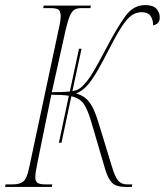

<svg xmlns="http://www.w3.org/2000/svg" viewBox="-43 -736 649 756"><path d="M-23 0 -21 -10H7Q36 -10 49.5 -22Q63 -34 71 -72L187 -616Q194 -646 195 -658Q196 -670 196 -671Q196 -689 189 -696.5Q182 -704 156 -704H127L129 -714H315L313 -704H276Q261 -704 250.5 -698Q240 -692 232 -673.5Q224 -655 215 -616L161 -373Q209 -373 232 -376L268 -544H278L242 -377Q258 -380 266.5 -385Q275 -390 283 -398Q304 -419 324.5 -453.5Q345 -488 378 -551Q420 -631 451.5 -673.5Q483 -716 528 -716Q560 -716 573 -701.5Q586 -687 586 -668Q586 -652 578 -645Q570 -638 560 -636Q560 -659 549.5 -673.5Q539 -688 515 -688Q495 -688 477.5 -677Q460 -666 440 -636.5Q420 -607 391 -551Q360 -490 338.5 -453.5Q317 -417 299 -397.5Q281 -378 257 -368Q280 -361 295 -348.5Q310 -336 322 -312.5Q334 -289 346 -249L398 -79Q410 -39 422.5 -24.5Q435 -10 457 -10H478L476 0H451Q414 0 398 -16.5Q382 -33 371 -70L317 -254Q303 -303 287.5 -326Q272 -349 238 -357L199 -174H189L228 -359Q215 -361 198 -362Q181 -363 159 -363L105 -98Q96 -55 96 -38Q96 -21 105.5 -15.5Q115 -10 136 -10H163L161 0Z"/></svg>

Font: Noto Serif Display ExtraCondensed Thin
Style: Italic
Weight: 100
Width: 2
Italic angle: -12°
Designer: Monotype Design Team
Foundry: Monotype Imaging Inc.
Version: Version 2.009